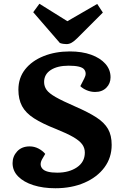

<svg xmlns="http://www.w3.org/2000/svg" viewBox="-20 -989 654 1023"><path d="M575 -217Q575 -149 536.5 -97Q498 -45 430 -15.5Q362 14 275 14Q209 14 157.5 -2.5Q106 -19 76.5 -49Q47 -79 47 -120Q47 -156 71.5 -182.5Q96 -209 138 -209Q163 -209 185 -197.5Q207 -186 221 -169L204 -140Q188 -110 206.5 -89.5Q225 -69 285 -69Q348 -69 390 -97.5Q432 -126 432 -176Q432 -201 417.5 -220.5Q403 -240 370 -259Q337 -278 280 -301Q206 -330 161.5 -358.5Q117 -387 97.5 -423.5Q78 -460 78 -511Q78 -574 114 -619.5Q150 -665 212.5 -690Q275 -715 352 -715Q417 -715 465.5 -697.5Q514 -680 541.5 -649Q569 -618 569 -577Q569 -544 546.5 -521.5Q524 -499 487 -499Q464 -499 442.5 -508Q421 -517 408 -530L429 -571Q444 -599 428.5 -619Q413 -639 346 -639Q286 -639 250.5 -616Q215 -593 215 -552Q215 -529 228 -510.5Q241 -492 277 -471.5Q313 -451 382 -421Q451 -391 493.5 -363.5Q536 -336 555.5 -302Q575 -268 575 -217ZM157 -924 190 -969 339 -876 498 -968 528 -922 391 -785Q376 -770 362.5 -762Q349 -754 334 -754Q325 -754 316 -755.5Q307 -757 299 -760Z"/></svg>

Font: Literata 7pt
Style: Bold Italic
Weight: 700
Italic angle: -2°
Designer: Latin by Veronika Burian and Jose Scaglione. Greek by Irene Vlachou. Cyrillic by Vera Evstafieva
Foundry: TypeTogether
Version: Version 3.002